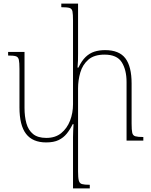

<svg xmlns="http://www.w3.org/2000/svg" viewBox="-20 -780 840 1065"><path d="M710 -94Q710 -59 713.5 -43.5Q717 -28 731 -24Q745 -20 775 -20V0H682V-325Q682 -392 655.5 -434.5Q629 -477 560 -477Q502 -477 470 -449Q438 -421 425.5 -378Q413 -335 413 -290V171Q413 205 417 221Q421 237 434.5 241Q448 245 478 245V265H385V-20Q385 -40 386 -56.5Q387 -73 388 -91H383Q369 -62 350.5 -39Q332 -16 305 -3Q278 10 236 10Q161 10 124.5 -37.5Q88 -85 88 -184V-398Q88 -433 84.5 -448.5Q81 -464 68 -468Q55 -472 25 -472V-492H116V-181Q116 -134 126.5 -96Q137 -58 163.5 -36.5Q190 -15 237 -15Q287 -15 319.5 -41.5Q352 -68 368.5 -110.5Q385 -153 385 -202V-666Q385 -701 382 -716.5Q379 -732 365.5 -736Q352 -740 320 -740V-760H413V-483Q413 -463 412.5 -444Q412 -425 410 -405H415Q433 -443 455 -464Q477 -485 503.5 -493.5Q530 -502 563 -502Q641 -502 675.5 -456.5Q710 -411 710 -317Z"/></svg>

Font: Noto Serif Armenian Thin
Style: Regular
Weight: 250
Version: Version 2.007